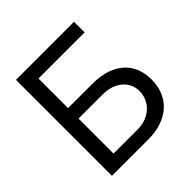

<svg xmlns="http://www.w3.org/2000/svg" viewBox="-186 -853 1000 1000"><g transform="rotate(-45 313.5 -353.5)"><path d="M78.1 -707H505.9V-628.9H166V-411.1H342.8Q418.5 -411.1 471.4 -386.7Q524.4 -362.3 551.8 -316.7Q579.1 -271 579.1 -209Q579.1 -147 551.8 -99.9Q524.4 -52.7 471.2 -26.4Q418 0 342.8 0H78.1ZM492.2 -210.9Q492.2 -244.6 474.6 -272.7Q457 -300.8 423.3 -317.4Q389.6 -334 342.8 -334H166V-76.2H342.8Q389.2 -76.2 423.1 -95.2Q457 -114.3 474.6 -145Q492.2 -175.8 492.2 -210.9Z"/></g></svg>

Font: WEMIX Pretendard
Style: Regular
Weight: 400
Designer: Base glyphs from Inter by Rasmus Andersson; Hangeul glyphs from Noto Sans CJK(Source Han Sans) by Jang Soo-young and Kan
Foundry: Kil Hyung-jin
Version: Version 1.000